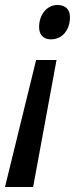

<svg xmlns="http://www.w3.org/2000/svg" viewBox="-50 -567 311 771"><path d="M154 -409C204 -409 231 -451 231 -498C231 -530 212 -547 180 -547C140 -547 107 -510 107 -458C107 -427 125 -409 154 -409ZM-30 184H83L177 -326H95Z"/></svg>

Font: Noto Sans UI Condensed Medium
Style: Italic
Weight: 500
Width: 3
Italic angle: -12°
Designer: Monotype Design Team
Foundry: Monotype Imaging Inc.
Version: Version 1.901